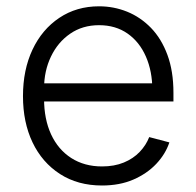

<svg xmlns="http://www.w3.org/2000/svg" viewBox="-20 -568 611 600"><path d="M298.8 11.7Q223.1 11.7 167.5 -24.2Q111.8 -60.1 81.8 -122.8Q51.8 -185.5 51.8 -267.6Q51.8 -349.6 81.5 -412.8Q111.3 -476.1 165.3 -512.2Q219.2 -548.3 289.6 -548.3Q335.4 -548.3 377.2 -531.5Q418.9 -514.6 451.7 -481Q484.4 -447.3 503.2 -396.5Q522 -345.7 522 -278.3V-251H93.3V-307.6H486.3L456.1 -286.6Q456.1 -345.2 436 -391.1Q416 -437 378.7 -463.1Q341.3 -489.3 289.6 -489.3Q237.8 -489.3 199.2 -462.6Q160.6 -436 139.2 -391.1Q117.7 -346.2 117.7 -291.5V-259.3Q117.7 -195.8 139.6 -148.2Q161.6 -100.6 202.6 -74.2Q243.7 -47.9 298.8 -47.9Q337.4 -47.9 366.9 -60.1Q396.5 -72.3 416.5 -93.3Q436.5 -114.3 446.3 -139.6L509.3 -123Q497.1 -86.4 468.3 -55.9Q439.5 -25.4 396.7 -6.8Q354 11.7 298.8 11.7Z"/></svg>

Font: Inter 17pt Light
Style: Regular
Weight: 300
Version: Version 4.001;git-66647c0bb